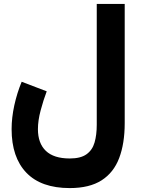

<svg xmlns="http://www.w3.org/2000/svg" viewBox="-20 -707 714 969"><path d="M609.4 -85.9Q609.4 17.1 581.5 90.6Q553.7 164.1 492.7 203.1Q431.6 242.2 332 242.2Q187.5 242.2 113 164.6Q38.6 86.9 38.6 -55.2Q38.6 -112.8 52.2 -175.3Q65.9 -237.8 89.4 -294.4L215.8 -246.1Q199.2 -202.6 185.3 -150.6Q171.4 -98.6 171.4 -55.2Q171.4 16.1 211.4 54.4Q251.5 92.8 332 92.8Q387.2 92.8 416.7 71.5Q446.3 50.3 457.3 12Q468.3 -26.4 468.3 -77.1V-687H609.4Z"/></svg>

Font: Vazirmatn FD Black
Style: Regular
Weight: 900
Designer: Saber Rastikerdar
Foundry: Saber Rastikerdar
Version: Version 33.003